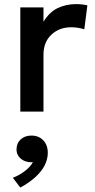

<svg xmlns="http://www.w3.org/2000/svg" viewBox="-20 -530 450 912"><path d="M76.5 0V-495H186.5V-426.5Q214.5 -473 254.5 -491.8Q294.5 -510.5 340.5 -510.5Q355.5 -510.5 369 -509Q382.5 -507.5 395 -504.5L380.5 -391Q365.5 -395.5 350 -398Q334.5 -400.5 319 -400.5Q261.5 -400.5 224 -365.2Q186.5 -330 186.5 -269.5V0ZM76.5 361 41 314.5Q74 301.5 99.8 281.2Q125.5 261 136 240.5Q115 242 97.2 234.8Q79.5 227.5 69 213.2Q58.5 199 58.5 180Q58.5 150.5 78.2 132.2Q98 114 129.5 114Q164 114 185.5 136.5Q207 159 207 196Q207 226 192.5 254.8Q178 283.5 148.8 310.5Q119.5 337.5 76.5 361Z"/></svg>

Font: Geologica Roman
Style: Regular
Weight: 400
Designer: Sindre Bremnes, Frode Helland
Foundry: Monokrom Skriftforlag AS
Version: Version 1.010;gftools[0.9.28]